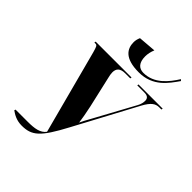

<svg xmlns="http://www.w3.org/2000/svg" viewBox="-261 -1092 1256 1256"><g transform="rotate(45 367.0 -464.0)"><path d="M455 -771C586 -771 645 -861 691 -926L682 -935C640 -868 578 -790 479 -790C437 -790 411 -817 411 -875C411 -897 416 -921 426 -945L303 -935C296 -919 292 -904 292 -887C292 -827 325 -771 455 -771ZM55 -20C79 -3 111 17 160 17C253 17 296 -20 390 -197L621 -629C653 -688 679 -704 712 -704H732L734 -714H510L509 -704H575C606 -704 617 -690 617 -669C617 -657 614 -635 602 -615L449 -334C433 -306 421 -283 412 -263C408 -292 400 -341 389 -390L340 -604C336 -620 333 -635 333 -649C333 -683 350 -704 398 -704H444L446 -714H114L112 -704H122C138 -704 141 -692 152 -654L306 -72C280 -36 233 -29 171 -29H58Z"/></g></svg>

Font: Noto Serif Display Condensed Black
Style: Italic
Weight: 900
Width: 3
Italic angle: -12°
Designer: Monotype Design Team
Foundry: Monotype Imaging Inc.
Version: Version 2.009